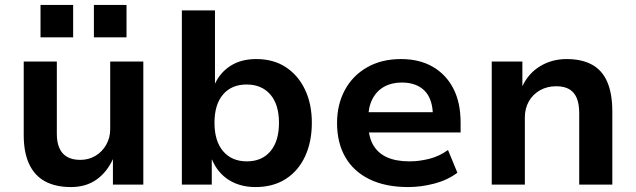

<svg xmlns="http://www.w3.org/2000/svg" viewBox="-20 -747 2574 777"><path d="M267 10Q205 10 162.5 -13Q120 -36 98 -83Q76 -130 76 -200V-498H210V-204Q210 -172 220 -148.5Q230 -125 251 -112.5Q272 -100 305 -100Q339 -100 366.5 -116.5Q394 -133 410 -161.5Q426 -190 426 -224V-498H560V0H437V-103Q412 -49 369.5 -19.5Q327 10 267 10ZM360 -596V-727H492V-596ZM144 -596V-727H276V-596Z M1014 10Q952 10 906.5 -18.5Q861 -47 838 -101H837V0H716V-705H850V-408Q871 -454 913.5 -481Q956 -508 1017 -508Q1087 -508 1137 -475Q1187 -442 1214.5 -384Q1242 -326 1242 -250Q1242 -173 1214.5 -114Q1187 -55 1136 -22.5Q1085 10 1014 10ZM979 -94Q1040 -94 1074.5 -135Q1109 -176 1109 -250Q1109 -324 1074 -364.5Q1039 -405 978 -405Q917 -405 882.5 -364.5Q848 -324 848 -250Q848 -176 883 -135Q918 -94 979 -94Z M1632 10Q1540 10 1475.5 -21.5Q1411 -53 1377.5 -111Q1344 -169 1344 -249Q1344 -324 1375.5 -382.5Q1407 -441 1465.5 -474.5Q1524 -508 1603 -508Q1677 -508 1731 -477Q1785 -446 1814.5 -389Q1844 -332 1844 -251V-211H1449V-293H1747L1732 -275Q1732 -345 1699 -379Q1666 -413 1606 -413Q1565 -413 1534.5 -396Q1504 -379 1487 -346Q1470 -313 1470 -265V-252Q1470 -197 1489 -162.5Q1508 -128 1545 -111Q1582 -94 1637 -94Q1677 -94 1718 -104.5Q1759 -115 1793 -140L1831 -48Q1791 -18 1737.5 -4Q1684 10 1632 10Z M1970 0V-498H2094V-398Q2119 -451 2166.5 -479.5Q2214 -508 2273 -508Q2334 -508 2375.5 -485.5Q2417 -463 2437.5 -415.5Q2458 -368 2458 -295V0H2324V-290Q2324 -325 2314.5 -349Q2305 -373 2284.5 -385.5Q2264 -398 2231 -398Q2194 -398 2165 -381.5Q2136 -365 2120 -336.5Q2104 -308 2104 -272V0Z"/></svg>

Font: Nunito Sans 8pt
Style: Bold
Weight: 700
Version: Version 3.101;gftools[0.9.27]